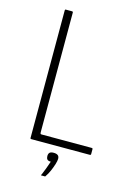

<svg xmlns="http://www.w3.org/2000/svg" viewBox="-126 -737 667 964"><g transform="rotate(15 208.0 -255.0)"><path d="M92 0Q88 0 88 -5V-668Q88 -673 92 -673H125Q127 -673 128.5 -672Q130 -671 130 -668V-45Q130 -41 131 -38.5Q132 -36 137 -36H397Q400 -36 401.5 -35Q403 -34 403 -31V-5Q403 -2 401.5 -1Q400 0 397 0ZM249 61Q249 71 243.5 89Q238 107 229.5 126.5Q221 146 211 160Q210 163 208 163Q206 163 199 163Q192 163 187 163Q187 162 187 161.5Q187 161 190 156Q196 142 204 121Q212 100 217 84Q203 84 198 78Q193 72 193 61Q193 49 199 43Q205 37 220 37Q234 37 241.5 42.5Q249 48 249 61Z"/></g></svg>

Font: Glory ExtraLight
Style: Regular
Weight: 250
Version: Version 1.011